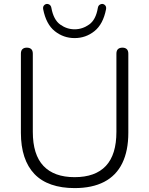

<svg xmlns="http://www.w3.org/2000/svg" viewBox="-20 -955 764 983"><path d="M362 8Q295 8 243 -10Q191 -28 156.5 -64Q122 -100 104.5 -153Q87 -206 87 -275V-680Q87 -696 95 -703.5Q103 -711 117 -711Q132 -711 140 -703.5Q148 -696 148 -680V-280Q148 -163 202.5 -105.5Q257 -48 362 -48Q468 -48 522 -105.5Q576 -163 576 -280V-680Q576 -696 584 -703.5Q592 -711 607 -711Q621 -711 629 -703.5Q637 -696 637 -680V-275Q637 -183 606 -119.5Q575 -56 513.5 -24Q452 8 362 8ZM362 -760Q305 -760 260.5 -795.5Q216 -831 201 -908Q199 -920 205 -927Q211 -934 220 -935Q226 -935 231 -932.5Q236 -930 239 -925.5Q242 -921 243 -915Q254 -854 288 -829.5Q322 -805 362 -805Q402 -805 436.5 -829.5Q471 -854 481 -915Q482 -921 485 -925.5Q488 -930 493.5 -932.5Q499 -935 504 -935Q513 -934 519 -927Q525 -920 523 -908Q508 -831 463.5 -795.5Q419 -760 362 -760Z"/></svg>

Font: Nunito ExtraLight Light
Style: Regular
Weight: 300
Version: Version 3.602